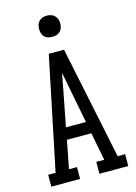

<svg xmlns="http://www.w3.org/2000/svg" viewBox="-139 -1021 777 1094"><g transform="rotate(-15 250.0 -474.0)"><path d="M23 0V-70H67L154 -490L205 -735H295L433 -70H477V0H307V-70H354L322 -235H178L146 -70H193V0ZM191 -305H309L273 -490Q267 -520 261.5 -550.5Q256 -581 250 -611Q244 -581 238.5 -550.5Q233 -520 227 -490ZM250 -823Q237 -823 225 -826.5Q213 -830 204 -839Q195 -848 191.5 -860Q188 -872 188 -885Q188 -898 191.5 -910Q195 -922 204 -931Q213 -940 225 -944Q237 -948 250 -948Q263 -948 275 -944Q287 -940 296 -931Q305 -922 309 -910Q313 -898 313 -885Q313 -872 309 -860Q305 -848 296 -839Q287 -830 275 -826.5Q263 -823 250 -823Z"/></g></svg>

Font: Iosevka Slab
Style: Regular
Weight: 400
Monospace: yes
Designer: Belleve Invis
Foundry: Belleve Invis
Version: Version 11.2.4; ttfautohint (v1.8.3)